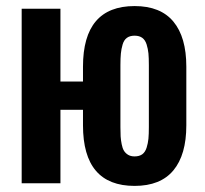

<svg xmlns="http://www.w3.org/2000/svg" viewBox="-20 -607 679 636"><path d="M425.8 8.8Q254.9 8.8 254.9 -191.9V-243.2H180.2V0H51.8V-578.1H180.2V-336.9H254.9V-386.2Q254.9 -586.9 425.8 -586.9Q511.7 -586.9 554.4 -535.4Q597.2 -483.9 597.2 -386.2V-191.9Q597.2 -94.2 554.4 -42.7Q511.7 8.8 425.8 8.8ZM425.8 -88.9Q441.4 -88.9 451.2 -95.9Q460.9 -103 465.6 -117.7Q470.2 -132.3 471.7 -147.5Q473.1 -162.6 473.1 -186V-391.1Q473.1 -415 471.7 -430.2Q470.2 -445.3 465.6 -460Q460.9 -474.6 451.2 -481.7Q441.4 -488.8 425.8 -488.8Q410.2 -488.8 400.4 -481.7Q390.6 -474.6 386.2 -459.7Q381.8 -444.8 380.4 -429.7Q378.9 -414.6 378.9 -391.1V-186Q378.9 -167.5 379.6 -155Q380.4 -142.6 383.1 -129.2Q385.7 -115.7 390.6 -107.7Q395.5 -99.6 404.3 -94.2Q413.1 -88.9 425.8 -88.9Z"/></svg>

Font: Oswald Medium
Style: Regular
Weight: 500
Designer: Vernon Adams
Foundry: Vernon Adams
Version: Version 4.103